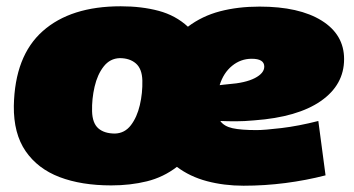

<svg xmlns="http://www.w3.org/2000/svg" viewBox="-20 -581 1125 611"><path d="M334 9Q239 9 169.5 -17.5Q100 -44 61.5 -100Q23 -156 24 -244Q27 -403 116 -482Q205 -561 364 -561Q431 -561 485 -546.5Q539 -532 578 -496Q623 -530 680 -545Q737 -560 806 -560Q932 -560 1003.5 -515.5Q1075 -471 1075 -393Q1075 -311 1001 -259.5Q927 -208 789 -198Q757 -195 730.5 -195Q704 -195 681 -196Q693 -179 720 -173Q747 -167 796 -167Q822 -167 876 -173.5Q930 -180 993 -196L1016 -23Q954 -7 888 1.5Q822 10 755 10Q693 10 638.5 -4.5Q584 -19 543 -50Q500 -17 447.5 -4Q395 9 334 9ZM346 -156Q377 -157 396.5 -182.5Q416 -208 425 -246.5Q434 -285 433 -325Q432 -362 412.5 -379Q393 -396 361 -396Q330 -395 310 -369.5Q290 -344 281 -305Q272 -266 273 -227Q274 -189 293 -172.5Q312 -156 346 -156ZM781 -394Q746 -394 718.5 -371.5Q691 -349 679 -310Q685 -311 691.5 -311.5Q698 -312 706 -313Q761 -317 791 -332.5Q821 -348 821 -369Q821 -394 781 -394Z"/></svg>

Font: Georama Extended Black
Style: Italic
Weight: 900
Width: 7
Italic angle: -9°
Designer: Jean-Baptiste Levee
Foundry: Production Type
Version: Version 1.000